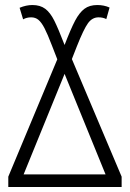

<svg xmlns="http://www.w3.org/2000/svg" viewBox="-20 -744 517 764"><path d="M13 -41 208 -508 187 -562Q169 -609 157 -632Q145 -655 133 -665Q121 -675 104 -675Q86 -675 72 -667L58 -713Q84 -724 109 -724Q140 -724 160 -709Q180 -694 196 -662Q212 -630 237 -565Q262 -630 279 -662Q296 -694 316 -709Q336 -724 367 -724Q394 -724 416 -714L403 -668Q390 -675 372 -675Q347 -675 330 -651.5Q313 -628 286 -560L266 -509L464 -41V0H13ZM400 -50 237 -450 74 -50Z"/></svg>

Font: Noto Sans UI NarrowLight
Style: Regular
Weight: 300
Width: 4
Designer: Monotype Design Team
Foundry: Monotype Imaging Inc.
Version: Version 1.001